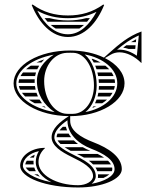

<svg xmlns="http://www.w3.org/2000/svg" viewBox="-20 -628 665 848"><path d="M360.9 -548C334.8 -540.8 308.5 -537.7 280 -537.7C251.5 -537.7 224.5 -541 198.7 -548H176.8C181 -542.3 185.4 -537 189.9 -532H364.5C368.8 -537 373 -542.4 377.1 -548ZM351.1 -518H204C211 -511.8 218.3 -506.4 225.8 -502H330.6C337.7 -506.5 344.6 -511.9 351.1 -518ZM280 -559.7C221.5 -559.7 171.2 -574.1 124 -608L120 -606C152.1 -526.3 208 -464.6 280 -464.6C352 -464.6 407.9 -526.3 440 -606L436 -608C388.8 -574.1 338.5 -559.7 280 -559.7ZM280 -547.7C325.8 -547.7 367.8 -556.7 406.2 -575.9C376 -520.2 334.2 -476.6 280 -476.6C223.9 -476.6 176.5 -519.3 144.8 -580.6C187.1 -557.3 230.6 -547.7 280 -547.7ZM389.2 -368H384.7C388.1 -362.9 391.2 -357.6 394.1 -352H424.4C413.7 -358.1 401.9 -363.5 389.2 -368ZM445.2 -338H400.5C402.6 -332.8 404.6 -327.5 406.3 -322H462.4C457.3 -327.6 451.6 -333 445.2 -338ZM473.2 -308H410.2C411.5 -302.8 412.6 -297.4 413.5 -292H481.6C479.3 -297.5 476.5 -302.8 473.2 -308ZM486 -278H415.5C416 -272.7 416.5 -267.4 416.7 -262H488C487.8 -267.4 487.2 -272.8 486 -278ZM466 -202C470.2 -207.1 473.8 -212.5 476.9 -218H414.3C413.3 -212.6 412.2 -207.2 410.8 -202ZM452.6 -188H406.4C404.4 -182.5 402.2 -177.2 399.7 -172H431.5C439.2 -176.9 446.3 -182.3 452.6 -188ZM405 -158H392.2C390.8 -155.7 389.3 -153.5 387.8 -151.4C393.8 -153.4 399.5 -155.6 405 -158ZM487.1 -248H417C416.9 -242.6 416.6 -237.3 416.1 -232H483.2C485 -237.2 486.3 -242.6 487.1 -248ZM91 -202H147.5C145.2 -207.2 143.1 -212.5 141.2 -218H77.1C81.1 -212.6 85.7 -207.2 91 -202ZM107.6 -188C115.3 -182.3 123.8 -177 133.2 -172H165.2C161.4 -177.2 157.9 -182.5 154.7 -188ZM164.6 -158C170.2 -155.9 176 -154 182.1 -152.1C180.2 -154.1 178.3 -156 176.6 -158ZM63.3 -248C64.4 -242.7 66.2 -237.3 68.8 -232H137.3C136.1 -237.2 135.1 -242.6 134.4 -248ZM140.9 -352H163.1C166.8 -356.8 170.9 -361.3 175.2 -365.7C162.9 -361.7 151.4 -357.1 140.9 -352ZM116 -338C108.3 -332.9 101.3 -327.6 95.1 -322H144.5C147 -327.5 149.9 -332.8 153.1 -338ZM81.6 -308C77.3 -302.8 73.7 -297.4 70.7 -292H135C136 -297.5 137.3 -302.8 139 -308ZM64.8 -278C63.2 -272.6 62.2 -267.3 62 -262H133.2C133.1 -264.6 133 -267.3 133 -270C133 -272.7 133.1 -275.4 133.3 -278ZM558.8 -442H580.2L581.4 -454.8C573.4 -450.7 566 -446.4 558.8 -442ZM538 -428C533.3 -424.6 528.7 -421.1 524.1 -417.6C532.3 -416.3 540 -414.5 547.4 -412H577.3L578.8 -428ZM108.9 128H138.1C135.4 122.9 133.2 117.5 131.5 112H93.7C96.5 116.7 101.5 122.2 108.9 128ZM131.4 142C138.5 145.7 146.7 149.2 156 152.6C152.8 149.2 149.7 145.7 147 142ZM111.4 68H130C130.9 63.5 132 59.2 133.2 55.4C124.6 59 117.3 63.3 111.4 68ZM98.2 82C94.7 87.2 92.5 92.7 91.5 98H128.6C128.2 94.7 128 91.4 128 88C128 86 128.1 84 128.2 82ZM324.5 8C318 3 311.8 -2.3 306.2 -8H234.1C237 -2.8 241.5 2.6 247.3 8ZM345.5 22H265.2C273 27.3 281.9 32.6 292 38H378.6C367 33.4 355.9 28.1 345.5 22ZM293.8 -22C289.8 -27.1 286.3 -32.5 283.1 -38H233.9C231.3 -32.4 230 -27 230 -22ZM271.1 -68H257.5C251.6 -62.6 246.6 -57.2 242.6 -52H276.3C274.2 -57.2 272.4 -62.5 271.1 -68ZM439.6 68C431.3 62.4 421.8 57.1 411.4 52H320.1C330.1 56.9 340.6 62.1 350.8 68ZM457.2 82H372.5C379.2 86.9 385.4 92.2 390.9 98H470.1C466.9 92.5 462.6 87.1 457.2 82ZM475.4 112H401.8C405 117 407.6 122.3 409.5 128H474C475.3 125 476 122 476 119C476 116.6 475.8 114.3 475.4 112ZM436.8 158C447.8 153.1 456.6 147.7 463.1 142H412.6C412.8 144.6 413 147.3 413 150C413 152.7 412.7 155.4 412.2 158ZM460 -392 439.3 -373.5C398.3 -393.2 346.4 -405 290 -405C152 -405 40 -340 40 -260C40 -181.1 148.8 -116.9 284.1 -115C244.1 -90 208 -58.9 208 -22C208 16 250.4 42.5 296.7 65.1C344.6 88.5 391 112.9 391 150C391 172.1 361.4 190 325 190C228.4 190 150 144.3 150 88C150 63.4 160.4 42.6 179 26L178 25C117.8 25 69 60.4 69 104C69 157 183.7 200 325 200C431.5 200 518 163.7 518 119C518 65.2 460.2 26.2 392.7 0.3C335.9 -21.5 290 -51.2 290 -94V-115C422.5 -115 530 -180 530 -260C530 -304.8 496.3 -344.9 443.4 -371.5L468 -386C480.2 -393.4 493.7 -396.9 507.7 -396.9C539.9 -396.9 575.1 -378.9 604 -350L605 -351V-489C547 -468 506 -433 460 -392ZM175 -270C175 -337.3 218.7 -392.7 275 -394.7C280.3 -394.9 284.7 -395 290 -395C295.3 -395 299.7 -394.9 305 -394.7C356.3 -392.8 395 -328.1 395 -250C395 -182.7 356 -127.1 305 -125.3C299.7 -125.1 295.3 -125 290 -125C284.7 -125 280.3 -125.1 275 -125.3C218.3 -127.4 175 -191.9 175 -270ZM278 -96.8V-94C278 -38 323.6 6.2 384.4 29.5C438.1 50.1 486 78.4 486 119C486 151.2 438.9 173.7 384.6 183.9C395 175.6 403 163.7 403 150C403 102.6 347.9 76.7 302 54.3C254.7 31.3 220 6.5 220 -22C220 -47.5 243.8 -73.4 278 -96.8ZM207.6 177.1C125.5 160.8 81 128.7 81 104C81 75.4 109.4 47.9 151.8 39.5C142.6 54.3 138 70.2 138 88C138 126.2 167.3 157.4 207.6 177.1ZM496.8 -408.2C527.2 -434 557.8 -456.1 593 -471.3L584.5 -381.9C560.2 -398.7 533.5 -408.8 507.3 -408.8C503.8 -408.8 500.3 -408.6 496.8 -408.2ZM221.4 -132.7C120.5 -150 52 -203.9 52 -260C52 -315.4 118.9 -368.6 217.5 -386.6C173.2 -358.4 143 -318.8 143 -270C143 -213 172.5 -165.2 221.4 -132.7ZM354.1 -387.6C434.4 -372.9 498 -323.3 498 -260C498 -197.3 436 -148.2 357.3 -133C388.2 -157.6 407 -202.2 407 -250C407 -306.4 387.4 -360.1 354.1 -387.6Z"/></svg>

Font: SortefaxS02
Style: Medium
Weight: 500
Designer: gluk
Foundry: gluk
Version: Version 0.261